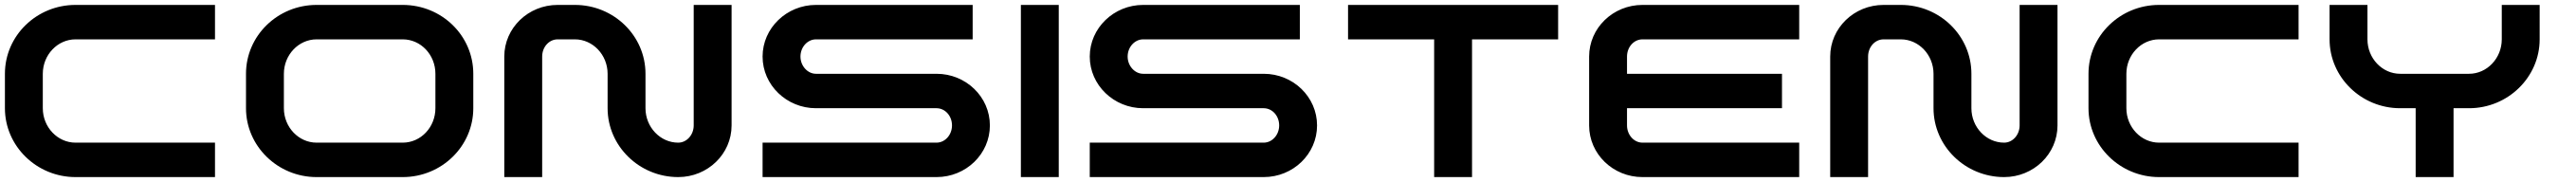

<svg xmlns="http://www.w3.org/2000/svg" viewBox="-20 -720 10470 740"><path d="M287 0C129 0 0 -126 0 -280V-420C0 -575 129 -700 287 -700H854V-560H287C214 -560 154 -497 154 -420V-280C154 -203 214 -140 287 -140H854V0Z M1267 0C1109 0 980 -126 980 -280V-420C980 -575 1109 -700 1267 -700H1617C1776 -700 1904 -575 1904 -420V-280C1904 -126 1776 0 1617 0ZM1267 -560C1194 -560 1134 -497 1134 -420V-280C1134 -203 1194 -140 1267 -140H1617C1691 -140 1750 -203 1750 -280V-420C1750 -497 1691 -560 1617 -560Z M2737 0C2579 0 2450 -126 2450 -280V-420C2450 -497 2390 -560 2317 -560H2247C2212 -560 2184 -529 2184 -490V0H2030V-490C2030 -606 2127 -700 2247 -700H2317C2475 -700 2604 -575 2604 -420V-280C2604 -203 2664 -140 2737 -140C2772 -140 2800 -172 2800 -210V-700H2954V-210C2954 -94 2857 0 2737 0Z M3080 0V-140H3787C3822 -140 3850 -172 3850 -210C3850 -249 3822 -280 3787 -280H3297C3178 -280 3080 -374 3080 -490C3080 -606 3178 -700 3297 -700H3934V-560H3297C3263 -560 3234 -529 3234 -490C3234 -452 3263 -420 3297 -420H3787C3907 -420 4004 -326 4004 -210C4004 -94 3907 0 3787 0Z M4130 0V-700H4284V0Z M4410 0V-140H5117C5152 -140 5180 -172 5180 -210C5180 -249 5152 -280 5117 -280H4627C4508 -280 4410 -374 4410 -490C4410 -606 4508 -700 4627 -700H5264V-560H4627C4593 -560 4564 -529 4564 -490C4564 -452 4593 -420 4627 -420H5117C5237 -420 5334 -326 5334 -210C5334 -94 5237 0 5117 0Z M5460 -700V-560H5810V0H5964V-560H6314V-700Z M6594 -280H7224V-420H6594V-490C6594 -529 6622 -560 6657 -560H7294V-700H6657C6537 -700 6440 -606 6440 -490V-210C6440 -94 6537 0 6657 0H7294V-140H6657C6622 -140 6594 -172 6594 -210Z M8127 0C7969 0 7840 -126 7840 -280V-420C7840 -497 7780 -560 7707 -560H7637C7602 -560 7574 -529 7574 -490V0H7420V-490C7420 -606 7517 -700 7637 -700H7707C7865 -700 7994 -575 7994 -420V-280C7994 -203 8054 -140 8127 -140C8162 -140 8190 -172 8190 -210V-700H8344V-210C8344 -94 8247 0 8127 0Z M8757 0C8599 0 8470 -126 8470 -280V-420C8470 -575 8599 -700 8757 -700H9324V-560H8757C8684 -560 8624 -497 8624 -420V-280C8624 -203 8684 -140 8757 -140H9324V0Z M10150 -560C10150 -483 10090 -420 10017 -420H9737C9664 -420 9604 -483 9604 -560V-700H9450V-560C9450 -406 9579 -280 9737 -280H9800V0H9954V-280H10017C10175 -280 10304 -406 10304 -560V-700H10150Z"/></svg>

Font: Generic Techno
Style: Regular
Weight: 400
Designer: NC Empire
Foundry: NC Empire
Version: Version 1.000;hotconv 1.0.109;makeotfexe 2.5.65596